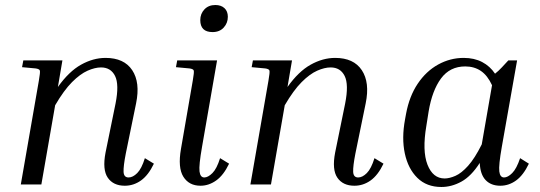

<svg xmlns="http://www.w3.org/2000/svg" viewBox="-20 -736 2153 766"><path d="M594 -83Q572 -37 542.5 -16Q513 5 478 5Q432 5 410 -27Q388 -59 401 -127L441 -323Q456 -399 439 -433Q422 -467 383 -467Q359 -467 329.5 -454Q300 -441 267.5 -408.5Q235 -376 200 -316L145 0H63L135 -414Q141 -448 139 -454.5Q137 -461 122 -463L68 -468L73 -495H229L211 -389Q255 -451 303.5 -478Q352 -505 401 -505Q475 -505 507.5 -456Q540 -407 523 -324L482 -124Q472 -73 473 -50.5Q474 -28 493 -28Q510 -28 527.5 -45.5Q545 -63 558 -105Z M828 -608Q779 -608 779 -656Q779 -681 795.5 -698.5Q812 -716 839 -716Q862 -716 875.5 -703.5Q889 -691 889 -669Q889 -644 872.5 -626Q856 -608 828 -608ZM682 -468 687 -495H846L786 -150Q773 -76 776 -52Q779 -28 795 -28Q810 -28 827.5 -45.5Q845 -63 858 -105L894 -83Q872 -37 842.5 -16Q813 5 780 5Q734 5 711.5 -31Q689 -67 702 -142L749 -414Q755 -448 753 -454.5Q751 -461 736 -463Z M1510 -83Q1488 -37 1458.5 -16Q1429 5 1394 5Q1348 5 1326 -27Q1304 -59 1317 -127L1357 -323Q1372 -399 1355 -433Q1338 -467 1299 -467Q1275 -467 1245.5 -454Q1216 -441 1183.5 -408.5Q1151 -376 1116 -316L1061 0H979L1051 -414Q1057 -448 1055 -454.5Q1053 -461 1038 -463L984 -468L989 -495H1145L1127 -389Q1171 -451 1219.5 -478Q1268 -505 1317 -505Q1391 -505 1423.5 -456Q1456 -407 1439 -324L1398 -124Q1388 -73 1389 -50.5Q1390 -28 1409 -28Q1426 -28 1443.5 -45.5Q1461 -63 1474 -105Z M1976 5Q1939 5 1917.5 -17.5Q1896 -40 1894 -86Q1860 -33 1821 -11.5Q1782 10 1741 10Q1682 10 1645 -26.5Q1608 -63 1595 -124Q1582 -185 1596 -260L1600 -282Q1613 -352 1646.5 -402Q1680 -452 1728 -478.5Q1776 -505 1830 -505Q1872 -505 1903.5 -488.5Q1935 -472 1955 -442Q1969 -453 1982 -467Q1995 -481 2008 -495H2043L1982 -150Q1969 -76 1972 -52Q1975 -28 1991 -28Q2006 -28 2023.5 -45.5Q2041 -63 2055 -105L2090 -83Q2068 -37 2039 -16Q2010 5 1976 5ZM1681 -234Q1664 -134 1685.5 -79Q1707 -24 1754 -24Q1773 -24 1797 -34.5Q1821 -45 1847.5 -74.5Q1874 -104 1902 -160L1943 -396Q1925 -435 1898.5 -453Q1872 -471 1836 -471Q1775 -471 1739.5 -423Q1704 -375 1690 -291Z"/></svg>

Font: Inria Serif
Style: Italic
Weight: 400
Italic angle: -10°
Designer: Black Foundry Team
Foundry: Black Foundry
Version: Version 1.000; ttfautohint (v1.8.3)